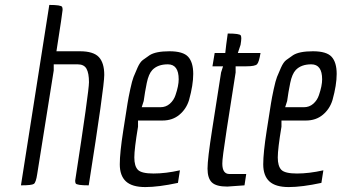

<svg xmlns="http://www.w3.org/2000/svg" viewBox="-20 -752 1386 779"><path d="M232 -724Q234 -720 234 -712Q234 -704 209 -544H304Q359 -544 381 -520.5Q403 -497 403 -448Q403 -399 340 0Q291 0 287 -8Q285 -12 285 -19Q341 -382 341 -418.5Q341 -455 331 -473Q321 -491 295 -491H198V-466L131 -46Q126 -12 117.5 -6Q109 0 65 0L180 -732Q228 -732 232 -724Z M702 -10Q623 7 569.5 7Q516 7 491 -16Q466 -39 466 -85.5Q466 -132 480 -221.5Q494 -311 497.5 -333Q501 -355 508.5 -390Q516 -425 522 -440Q528 -455 538 -477.5Q548 -500 559.5 -508.5Q571 -517 587 -528Q612 -544 667.5 -544Q723 -544 743.5 -521.5Q764 -499 764 -452Q764 -407 747 -346Q736 -310 708 -286.5Q680 -263 639 -263H540V-238Q525 -148 525 -113Q525 -78 539.5 -63Q554 -48 603 -48Q652 -48 710 -61ZM631 -317Q653 -317 669 -331Q685 -345 692 -366Q705 -404 705 -430Q705 -491 661 -491Q620 -491 598 -468Q583 -452 575.5 -415.5Q568 -379 563 -342L555 -317Z M841 -228 877 -458 885 -483H842L851 -537H894L898 -572L904 -616Q953 -616 957 -608Q959 -604 959 -596Q959 -588 956 -570L945 -537H1037Q1031 -500 1023 -491.5Q1015 -483 980 -483H936V-458L900 -228Q881 -105 882 -88Q882 -46 911 -46H979L972 0L902 5Q857 5 839.5 -12Q822 -29 822 -68Q822 -107 841 -228Z M1284 -10Q1205 7 1151.5 7Q1098 7 1073 -16Q1048 -39 1048 -85.5Q1048 -132 1062 -221.5Q1076 -311 1079.5 -333Q1083 -355 1090.5 -390Q1098 -425 1104 -440Q1110 -455 1120 -477.5Q1130 -500 1141.5 -508.5Q1153 -517 1169 -528Q1194 -544 1249.5 -544Q1305 -544 1325.5 -521.5Q1346 -499 1346 -452Q1346 -407 1329 -346Q1318 -310 1290 -286.5Q1262 -263 1221 -263H1122V-238Q1107 -148 1107 -113Q1107 -78 1121.5 -63Q1136 -48 1185 -48Q1234 -48 1292 -61ZM1213 -317Q1235 -317 1251 -331Q1267 -345 1274 -366Q1287 -404 1287 -430Q1287 -491 1243 -491Q1202 -491 1180 -468Q1165 -452 1157.5 -415.5Q1150 -379 1145 -342L1137 -317Z"/></svg>

Font: Economica
Style: Italic
Weight: 400
Designer: Vicente Lamonaca
Foundry: Vicente Lamonaca
Version: Version 1.100